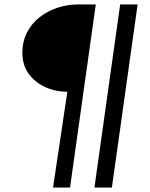

<svg xmlns="http://www.w3.org/2000/svg" viewBox="-20 -717 669 858"><path d="M217 121 281 -307Q228 -307 182 -328Q136 -349 108 -387.5Q80 -426 80 -481Q80 -532 101 -572.5Q122 -613 157.5 -640.5Q193 -668 237 -682.5Q281 -697 328 -697H408L293 121ZM402 121 517 -697H595L480 121Z"/></svg>

Font: Hanken Grotesk ExtraBold
Style: Italic
Weight: 800
Italic angle: -8°
Designer: Alfredo Marco Pradil
Foundry: Hanken Design Co.
Version: Version 3.013